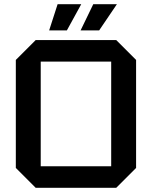

<svg xmlns="http://www.w3.org/2000/svg" viewBox="-20 -890 720 910"><path d="M55 -94V-606L149 -700H531L625 -606V-94L531 0H149ZM173 -598V-102H507V-598ZM213 -746 253 -870H365L297 -746ZM362 -746 422 -870H534L450 -746Z"/></svg>

Font: Tektur Medium
Style: Regular
Weight: 500
Designer: Adam Jagosz
Foundry: Adam Jagosz
Version: Version 1.005;gftools[0.9.30]